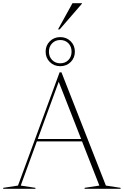

<svg xmlns="http://www.w3.org/2000/svg" viewBox="-28 -1175 770 1195"><path d="M631 -20 722.5 -6V0H498.5V-6L590.5 -20L482.5 -295H201.5L101 -20L192.5 -6V0H-8V-6L84 -20L343 -725H354.5ZM207 -310H477L337.5 -666ZM347 -944Q386 -944 412 -918Q438 -892 438 -853.5Q438 -815 412 -789Q386 -763 347 -763Q308 -763 282 -789Q256 -815 256 -853.5Q256 -892 282 -918Q308 -944 347 -944ZM347 -781Q378 -781 397.8 -801.5Q417.5 -822 417.5 -853.5Q417.5 -885 397.8 -905.5Q378 -926 347 -926Q316.5 -926 296.5 -905.5Q276.5 -885 276.5 -853.5Q276.5 -822 296.5 -801.5Q316.5 -781 347 -781ZM333 -992 423 -1155H482V-1152L343.5 -992Z"/></svg>

Font: Newsreader Display ExtraLight
Style: Regular
Weight: 275
Designer: Hugues Gentile
Foundry: Production Type
Version: Version 1.002